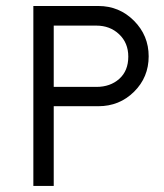

<svg xmlns="http://www.w3.org/2000/svg" viewBox="-20 -615 542 635"><path d="M305.2 -595.2Q374.5 -595.2 423.1 -546.4Q471.7 -497.6 471.7 -428.7Q471.7 -359.4 423.3 -311.5Q375 -263.7 305.2 -263.7H157.7V0H90.3V-595.2ZM298.8 -327.6Q344.7 -327.6 374.5 -354.2Q404.3 -380.9 404.3 -427.7Q404.3 -473.1 374 -501.7Q343.8 -530.3 298.8 -530.3H157.7V-327.6Z"/></svg>

Font: Now
Style: Regular
Weight: 400
Designer: Alfredo Marco Pradil
Foundry: Alfredo Marco Pradil
Version: Version 1.200;hotconv 1.0.109;makeotfexe 2.5.65596